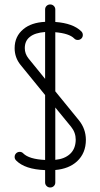

<svg xmlns="http://www.w3.org/2000/svg" viewBox="-20 -747 449 858"><path d="M45.4 -45.4Q45.4 -55.2 52 -61.8Q58.6 -68.4 68.4 -68.4Q77.6 -68.4 84 -61.5Q109.9 -35.6 181.6 -32.2V-322.3L71.8 -457Q45.4 -489.7 45.4 -531.7Q45.4 -584.5 84.5 -616.7Q120.1 -646.5 181.6 -649.4V-704.6Q181.6 -714.4 188.2 -720.7Q194.8 -727.1 204.3 -727.1Q213.9 -727.1 220.5 -720.5Q227.1 -713.9 227.1 -704.6V-648.9Q306.6 -643.1 343.3 -606.9Q350.1 -600.1 350.1 -590.8Q350.1 -581.1 343.5 -574.7Q336.9 -568.4 327.1 -568.4Q317.9 -568.4 311.5 -575.2Q289.1 -597.7 227.1 -603V-338.9L333 -209Q363.3 -171.4 363.8 -122.6Q363.8 -62.5 324.2 -25.9Q288.1 7.3 227.1 12.7V68.4Q227.1 78.1 220.5 84.5Q213.9 90.8 204.3 90.8Q194.8 90.8 188.2 84.2Q181.6 77.6 181.6 68.4V13.2Q91.3 9.8 52.2 -29.8Q45.4 -36.6 45.4 -45.4ZM90.8 -531.7Q90.8 -506.8 107.4 -485.8L181.6 -394.5V-604Q135.7 -600.6 113.3 -582Q90.8 -564.5 90.8 -531.7ZM227.1 -32.7Q268.6 -36.6 293 -59.1Q317.9 -82 318.4 -122.6Q318.4 -154.8 297.9 -180.2L227.1 -266.6Z"/></svg>

Font: OpenGost Type A TT
Style: Regular
Weight: 400
Version: Version 0.3